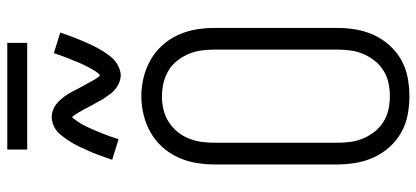

<svg xmlns="http://www.w3.org/2000/svg" viewBox="-336 -828 1171 540"><g transform="rotate(-90 250.0 -557.5)"><path d="M250 8Q224 8 197.5 3Q171 -2 148 -15Q125 -28 107 -48Q89 -68 78 -92Q67 -116 62.5 -142.5Q58 -169 58 -195V-540Q58 -567 62.5 -593Q67 -619 78 -643Q89 -667 107 -687Q125 -707 148 -720Q171 -733 197 -739.5Q223 -746 250 -746Q277 -746 303 -739.5Q329 -733 352 -720Q375 -707 393 -687Q411 -667 422 -643Q433 -619 437.5 -593Q442 -567 442 -540V-195Q442 -169 437.5 -142.5Q433 -116 422 -92Q411 -68 393 -48Q375 -28 352 -15Q329 -2 302.5 3Q276 8 250 8ZM250 -47Q269 -47 287.5 -51Q306 -55 322 -65Q338 -75 349.5 -89.5Q361 -104 368.5 -121.5Q376 -139 378.5 -157.5Q381 -176 381 -195V-540Q381 -559 378.5 -577.5Q376 -596 368.5 -613.5Q361 -631 349 -646Q337 -661 320.5 -670.5Q304 -680 285.5 -684Q267 -688 248 -688Q230 -688 211.5 -683.5Q193 -679 177.5 -669Q162 -659 150 -644.5Q138 -630 131 -612.5Q124 -595 121.5 -577Q119 -559 119 -540V-195Q119 -176 121.5 -157.5Q124 -139 131.5 -121.5Q139 -104 150.5 -89.5Q162 -75 178 -65Q194 -55 212.5 -51Q231 -47 250 -47ZM309 -804Q303 -804 297 -805.5Q291 -807 285.5 -809.5Q280 -812 275.5 -815Q271 -818 266.5 -822Q262 -826 258.5 -830.5Q255 -835 251.5 -840Q248 -845 244.5 -850Q241 -855 238.5 -860Q236 -865 233 -870Q230 -875 227 -880.5Q224 -886 221 -891.5Q218 -897 215 -903Q212 -909 209 -914Q206 -919 203.5 -923.5Q201 -928 197.5 -933Q194 -938 191 -941Q188 -938 181.5 -929Q175 -920 172 -915Q169 -910 166 -903.5Q163 -897 159.5 -889.5Q156 -882 152.5 -873.5Q149 -865 145 -855Q141 -845 137 -834Q133 -823 129 -810L71 -828Q75 -840 79 -850.5Q83 -861 86.5 -871Q90 -881 94 -889.5Q98 -898 101.5 -906Q105 -914 108.5 -921.5Q112 -929 115.5 -935Q119 -941 123 -947.5Q127 -954 132.5 -961.5Q138 -969 143.5 -975.5Q149 -982 156.5 -987Q164 -992 173 -995Q182 -998 191 -998Q204 -998 214.5 -993Q225 -988 233.5 -980Q242 -972 249 -962.5Q256 -953 261.5 -942.5Q267 -932 272.5 -921.5Q278 -911 284.5 -899.5Q291 -888 296.5 -878Q302 -868 309 -862Q312 -865 314 -867Q316 -869 319 -873.5Q322 -878 324 -881.5Q326 -885 327.5 -887.5Q329 -890 330.5 -893Q332 -896 333.5 -899Q335 -902 337 -905.5Q339 -909 340.5 -913Q342 -917 344 -921Q346 -925 347.5 -929.5Q349 -934 351 -938.5Q353 -943 355 -948Q357 -953 359 -958Q361 -963 363 -968.5Q365 -974 367 -980Q369 -986 371 -992L429 -974Q425 -962 421 -951.5Q417 -941 413.5 -931.5Q410 -922 406 -913Q402 -904 398.5 -896Q395 -888 391.5 -881Q388 -874 384.5 -867.5Q381 -861 377 -854.5Q373 -848 367.5 -840.5Q362 -833 356.5 -827Q351 -821 343.5 -816Q336 -811 327 -807.5Q318 -804 309 -804ZM400 -1067H100V-1123H400Z"/></g></svg>

Font: Iosevka Term Light
Style: Regular
Weight: 300
Monospace: yes
Designer: Belleve Invis
Foundry: Belleve Invis
Version: Version 9.0.1; ttfautohint (v1.8.3)